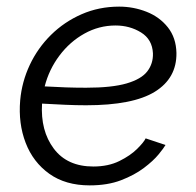

<svg xmlns="http://www.w3.org/2000/svg" viewBox="-20 -550 591 580"><path d="M251 10Q178 10 129 -25Q80 -60 57.5 -118.5Q35 -177 41 -247Q46 -303 70 -354Q94 -405 134 -444.5Q174 -484 226.5 -507Q279 -530 340 -530Q383 -530 422.5 -514.5Q462 -499 487 -467.5Q512 -436 513 -390Q514 -314 448 -273Q382 -232 240 -232Q209 -232 176.5 -233.5Q144 -235 107 -237Q102 -155 142.5 -101Q183 -47 262 -47Q307 -47 340.5 -63.5Q374 -80 394.5 -100.5Q415 -121 420 -132L480 -112Q475 -103 459 -83.5Q443 -64 414.5 -42.5Q386 -21 345.5 -5.5Q305 10 251 10ZM329 -473Q279 -473 235 -448.5Q191 -424 159.5 -382Q128 -340 115 -289Q149 -287 179.5 -286Q210 -285 240 -285Q318 -285 362.5 -298Q407 -311 425 -334.5Q443 -358 442 -389Q440 -431 406 -452Q372 -473 329 -473Z"/></svg>

Font: Raleway
Style: Italic
Weight: 400
Italic angle: -12°
Designer: Matt McInerney, Pablo Impallari, Rodrigo Fuenzalida
Foundry: Matt McInerney, Pablo Impallari, Rodrigo Fuenzalida
Version: Version 4.026